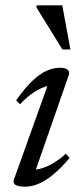

<svg xmlns="http://www.w3.org/2000/svg" viewBox="-20 -690 308 720"><path d="M32.5 -17.5 162.5 -380.5 177 -369.5Q161 -370 140.2 -361.5Q119.5 -353 97.5 -337.2Q75.5 -321.5 55.5 -299L40.5 -313.5Q75 -362.5 103.8 -389Q132.5 -415.5 157.5 -425.8Q182.5 -436 205 -436Q224 -436 233.2 -428.8Q242.5 -421.5 238 -408.5L108 -35.5L99.5 -54.5Q116 -52.5 137.2 -59Q158.5 -65.5 181.8 -79.5Q205 -93.5 227 -113.5L241 -97.5Q206 -56.5 176.5 -33Q147 -9.5 122.2 0.2Q97.5 10 75 10Q47.5 10 37.5 3Q27.5 -4 32.5 -17.5ZM244 -504.5H214L117 -661.5V-670H213.5Z"/></svg>

Font: Newsreader 16pt
Style: Italic
Weight: 400
Italic angle: -17°
Designer: Hugues Gentile
Foundry: Production Type
Version: Version 1.003